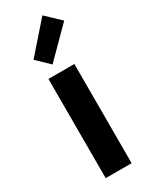

<svg xmlns="http://www.w3.org/2000/svg" viewBox="-207 -840 697 885"><g transform="rotate(-30 141.0 -398.0)"><path d="M72 0V-528H210V0ZM56.7 -638.9 194.4 -795.7 269.4 -724.6 121.8 -576.3Z"/></g></svg>

Font: Oxanium ExtraLight
Style: Regular
Weight: 200
Designer: Severin Meyer
Version: Version 2.000